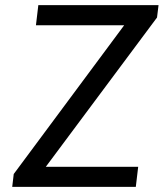

<svg xmlns="http://www.w3.org/2000/svg" viewBox="-20 -731 640 751"><path d="M27.8 0 33.7 -50.3 465.8 -632.3H120.6L129.9 -710.9H600.1L594.2 -662.6L159.2 -78.6H520.5L511.2 0Z"/></svg>

Font: Ride
Style: Italic
Weight: 400
Version: Version 3.000